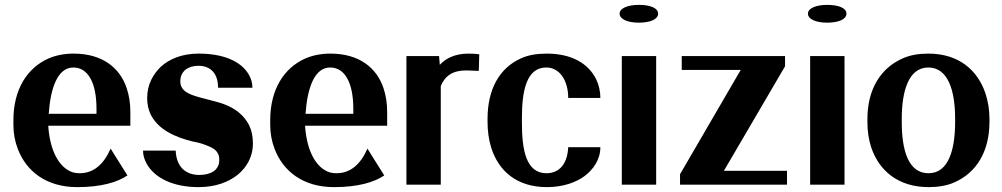

<svg xmlns="http://www.w3.org/2000/svg" viewBox="-20 -758 4113 788"><path d="M35 -246C35 -211 41 -178 53 -147C88 -55 170 10 297 10C395 10 462 -10 503 -38L434 -148C407 -86 366 -47 307 -47C288 -47 272 -51 257 -61C214 -88 184 -151 178 -242H515V-298C515 -334 510 -366 500 -396C472 -480 400 -538 282 -538C244 -538 209 -531 179 -518C91 -479 35 -390 35 -265ZM180 -291C187 -393 215 -481 281 -481C342 -481 376 -417 376 -312V-291Z M567 -140C567 -122 572 -104 582 -86C615 -27 691 10 795 10C863 10 918 -10 957 -42C990 -70 1018 -111 1018 -170C1018 -199 1012 -225 1002 -245C980 -287 944 -314 898 -331C862 -344 808 -354 772 -367C747 -376 720 -390 720 -424C720 -466 752 -488 794 -488C844 -488 875 -457 875 -398H1016C1016 -419 1010 -437 1000 -454C967 -508 895 -538 795 -538C729 -538 676 -517 640 -484C610 -455 584 -413 584 -356C584 -330 589 -308 598 -289C629 -226 698 -195 772 -177C794 -173 812 -168 826 -162C854 -151 880 -140 880 -102C880 -58 843 -40 798 -40C743 -40 704 -72 701 -140Z M1089 -246C1089 -211 1095 -178 1107 -147C1142 -55 1224 10 1351 10C1449 10 1516 -10 1557 -38L1488 -148C1461 -86 1420 -47 1361 -47C1342 -47 1326 -51 1311 -61C1268 -88 1238 -151 1232 -242H1569V-298C1569 -334 1564 -366 1554 -396C1526 -480 1454 -538 1336 -538C1298 -538 1263 -531 1233 -518C1145 -479 1089 -390 1089 -265ZM1234 -291C1241 -393 1269 -481 1335 -481C1396 -481 1430 -417 1430 -312V-291Z M1648 0H1789V-405C1807 -448 1839 -469 1894 -469C1909 -469 1931 -467 1945 -467L1947 -535C1936 -537 1917 -538 1903 -538C1845 -538 1808 -517 1785 -492L1782 -528H1648Z M1981 -257C1981 -220 1986 -184 1996 -152C2026 -57 2100 10 2225 10C2290 10 2344 -9 2380 -36C2414 -62 2444 -102 2444 -154H2312C2309 -86 2276 -47 2223 -47C2139 -47 2122 -142 2122 -255V-273C2122 -384 2140 -481 2222 -481C2276 -481 2312 -429 2312 -356H2444C2444 -383 2438 -409 2427 -432C2396 -496 2328 -538 2224 -538C2183 -538 2147 -532 2117 -518C2031 -479 1981 -393 1981 -271Z M2523 -702C2523 -679 2556 -665 2602 -665C2649 -665 2681 -679 2681 -702C2681 -725 2649 -738 2602 -738C2556 -738 2523 -724 2523 -702ZM2532 0H2673V-528H2532Z M2771 0H3210V-57H2951L3202 -486V-528H2778V-471H3020L2771 -43Z M3296 -702C3296 -679 3329 -665 3375 -665C3422 -665 3454 -679 3454 -702C3454 -725 3422 -738 3375 -738C3329 -738 3296 -724 3296 -702ZM3305 0H3446V-528H3305Z M3540 -259C3540 -220 3545 -185 3556 -152C3588 -58 3666 10 3791 10C3831 10 3867 4 3898 -10C3986 -49 4041 -134 4041 -259V-269C4041 -308 4035 -343 4024 -376C3992 -470 3915 -538 3790 -538C3750 -538 3715 -532 3684 -518C3596 -479 3540 -394 3540 -269ZM3681 -257V-271C3681 -382 3708 -481 3790 -481C3872 -481 3900 -384 3900 -271V-257C3900 -144 3873 -47 3791 -47C3707 -47 3681 -143 3681 -257Z"/></svg>

Font: Aerodynamic
Style: Regular
Weight: 500
Designer: Google
Version: Version 2.000980; 2014